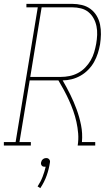

<svg xmlns="http://www.w3.org/2000/svg" viewBox="-57 -755 577 996"><path d="M-37 0V-18H24L139 -717H80V-735H317Q343 -735 368 -729Q393 -723 412.5 -708.5Q432 -694 444.5 -673Q457 -652 462 -627.5Q467 -603 466.5 -577Q466 -551 462 -525Q458 -502 450.5 -478.5Q443 -455 431 -433.5Q419 -412 401 -393.5Q383 -375 361 -362.5Q339 -350 315 -344Q291 -338 268 -338Q289 -302 307.5 -264.5Q326 -227 340.5 -187.5Q355 -148 363.5 -105.5Q372 -63 368 -18H437V0H346Q351 -32 348.5 -62.5Q346 -93 339.5 -122.5Q333 -152 323 -180Q313 -208 301 -234.5Q289 -261 275 -287Q261 -313 246 -338H97L44 -18H103V0ZM100 -356H259Q281 -356 303.5 -360.5Q326 -365 347 -376Q368 -387 385 -404.5Q402 -422 413.5 -442Q425 -462 431.5 -484Q438 -506 442 -528Q446 -551 447 -574Q448 -597 443.5 -619Q439 -641 428.5 -660Q418 -679 401.5 -692.5Q385 -706 363 -711.5Q341 -717 317 -717H159ZM152 221 138 212Q154 188 164 162Q174 136 180 110H176Q171 110 167 109Q163 108 160 104.5Q157 101 156 96.5Q155 92 156 88Q157 83 159 79Q161 75 165 71.5Q169 68 173.5 66.5Q178 65 183 65Q188 65 191.5 66.5Q195 68 198 71.5Q201 75 202 79Q203 83 202 88Q197 122 185 156Q173 190 152 221Z"/></svg>

Font: Iosevka Curly Slab Thin
Style: Italic
Weight: 100
Italic angle: -9°
Monospace: yes
Designer: Belleve Invis
Foundry: Belleve Invis
Version: Version 22.1.2; ttfautohint (v1.8.4)